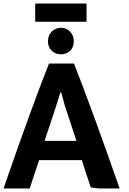

<svg xmlns="http://www.w3.org/2000/svg" viewBox="-24 -1057 730 1085"><path d="M652 8H534L489 2L456 -97L439 -152H197Q157 -34 144 8H-4Q155 -452 253 -698H394Q494 -445 652 8ZM408 -261 341 -464Q337 -479 332.5 -496Q328 -513 325 -523.5Q322 -534 320 -538Q317 -534 314 -524Q311 -514 310 -511Q304 -488 228 -261ZM175 -934V-1037H465V-934ZM247 -823Q247 -857 268 -878.5Q289 -900 321 -900Q352 -900 372.5 -878Q393 -856 393 -823Q393 -790 372 -770Q351 -750 320 -750Q289 -750 268 -770.5Q247 -791 247 -823Z"/></svg>

Font: Repo
Style: Bold
Weight: 700
Designer: Stefan Peev
Foundry: Context Ltd
Version: Version 001.000